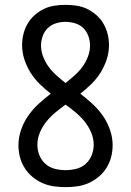

<svg xmlns="http://www.w3.org/2000/svg" viewBox="-20 -763 540 791"><path d="M250 8Q226 8 201.5 4.5Q177 1 154.5 -9Q132 -19 113 -35Q94 -51 81 -72Q68 -93 62 -116.5Q56 -140 56 -165Q56 -197 67 -228.5Q78 -260 96.5 -286.5Q115 -313 139 -335Q163 -357 189 -377Q165 -396 143.5 -417Q122 -438 106 -463.5Q90 -489 80.5 -518Q71 -547 71 -577Q71 -600 76.5 -622.5Q82 -645 93.5 -665Q105 -685 122.5 -700.5Q140 -716 160.5 -726Q181 -736 204 -739.5Q227 -743 250 -743Q273 -743 296 -739.5Q319 -736 339.5 -726Q360 -716 377.5 -700.5Q395 -685 406.5 -665Q418 -645 423.5 -622.5Q429 -600 429 -577Q429 -547 419.5 -518Q410 -489 394 -463.5Q378 -438 356.5 -417Q335 -396 311 -377Q337 -357 361 -335Q385 -313 403.5 -286.5Q422 -260 433 -228.5Q444 -197 444 -165Q444 -140 438 -116.5Q432 -93 419 -72Q406 -51 387 -35Q368 -19 345.5 -9Q323 1 298.5 4.5Q274 8 250 8ZM250 -421Q269 -436 287 -452Q305 -468 319 -487Q333 -506 342 -529Q351 -552 351 -576Q351 -595 344 -614.5Q337 -634 323 -647.5Q309 -661 289.5 -667Q270 -673 250 -673Q230 -673 210.5 -667Q191 -661 177 -647.5Q163 -634 156 -614.5Q149 -595 149 -576Q149 -552 158 -529Q167 -506 181 -487Q195 -468 213 -452Q231 -436 250 -421ZM250 -62Q272 -62 294 -67.5Q316 -73 332.5 -87.5Q349 -102 357.5 -123Q366 -144 366 -166Q366 -193 355.5 -217.5Q345 -242 328.5 -262.5Q312 -283 291.5 -300Q271 -317 250 -332Q229 -317 208.5 -300Q188 -283 171.5 -262.5Q155 -242 144.5 -217.5Q134 -193 134 -166Q134 -144 142.5 -123Q151 -102 167.5 -87.5Q184 -73 206 -67.5Q228 -62 250 -62Z"/></svg>

Font: Iosevka Term SS14
Style: Regular
Weight: 400
Monospace: yes
Designer: Belleve Invis
Foundry: Belleve Invis
Version: Version 24.1.1; ttfautohint (v1.8.4)